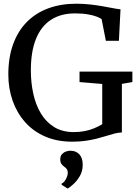

<svg xmlns="http://www.w3.org/2000/svg" viewBox="-20 -772 764 1061"><path d="M379.5 11Q295.5 11 229.8 -17.5Q164 -46 118.8 -97Q73.5 -148 49.8 -215.5Q26 -283 26 -360.5Q26 -454.5 52.5 -527.5Q79 -600.5 128 -650.2Q177 -700 246.5 -725.8Q316 -751.5 401.5 -751.5Q440.5 -751.5 478.5 -747.2Q516.5 -743 549.8 -737Q583 -731 608 -726.2Q633 -721.5 646 -720.5L637 -546.5H565L541.5 -666.5Q534.5 -672 516 -679.5Q497.5 -687 466.8 -692.5Q436 -698 394 -698Q316.5 -698 262 -662.8Q207.5 -627.5 179 -557.5Q150.5 -487.5 150.5 -383.5Q150.5 -316 163.8 -254.8Q177 -193.5 205.5 -145.8Q234 -98 279.2 -70Q324.5 -42 388.5 -42Q420.5 -42 448.2 -47.5Q476 -53 500 -63Q524 -73 545 -85.5V-308L419.5 -318.5V-376.5H711.5V-318.5L653.5 -308.5V-40Q634 -39.5 613 -34Q592 -28.5 568 -21Q544 -13.5 515.8 -6.2Q487.5 1 453.5 6Q419.5 11 379.5 11ZM437 139.5Q437 174.5 420.5 202Q404 229.5 384 247Q364 264.5 354.5 269.5H353L321 249.5L320 243Q334.5 236.5 344.5 217.2Q354.5 198 354.5 183.5Q354.5 168.5 347.8 160.8Q341 153 333.5 148Q326 142.5 319.5 133.8Q313 125 313 108.5Q313 89.5 323 79.2Q333 69 345.8 65Q358.5 61 367 61H369.5Q400 61 418.8 81.2Q437.5 101.5 437 139.5Z"/></svg>

Font: Merriweather Light 18pt
Style: Regular
Weight: 400
Version: Version 2.100